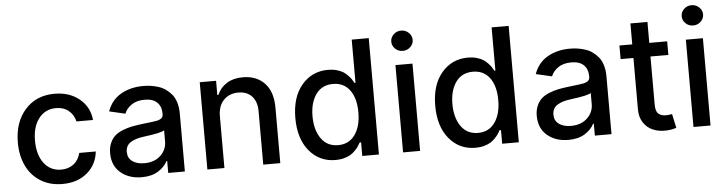

<svg xmlns="http://www.w3.org/2000/svg" viewBox="-47 -969 4516 1195"><g transform="rotate(-5 2211.0 -371.5)"><path d="M301.3 11.2Q223.6 11.2 165.5 -24.9Q107.4 -61 77.1 -124.5Q46.9 -188 46.9 -270Q46.9 -396 116.2 -474.4Q185.5 -552.7 300.3 -552.7Q393.1 -552.7 455.1 -502.2Q517.1 -451.7 525.4 -369.1H421.9Q413.1 -409.7 381.6 -436.3Q350.1 -462.9 301.8 -462.9Q234.9 -462.9 194.6 -411.4Q154.3 -359.9 154.3 -272.9Q154.3 -183.6 194.3 -131.1Q234.4 -78.6 301.8 -78.6Q347.7 -78.6 379.6 -103.5Q411.6 -128.4 421.9 -172.4H525.4Q516.6 -90.8 456.3 -39.8Q396 11.2 301.3 11.2Z M797.4 12.2Q716.8 12.2 665 -32Q613.3 -76.2 613.3 -154.3Q613.3 -189.9 625.5 -217.5Q637.7 -245.1 656.5 -261.7Q675.3 -278.3 704.6 -290Q733.9 -301.8 760.3 -307.1Q786.6 -312.5 822.3 -316.9Q908.2 -326.7 922.4 -330.1Q953.6 -337.4 958.5 -356Q960 -360.4 960 -366.7V-369.1Q960 -416 933.6 -441.4Q907.2 -466.8 856.4 -466.8Q806.6 -466.8 774.7 -445.1Q742.7 -423.3 729.5 -390.6L629.9 -413.6Q655.3 -484.4 715.6 -518.6Q775.9 -552.7 855 -552.7Q878.4 -552.7 900.9 -549.6Q923.3 -546.4 948.2 -538.8Q973.1 -531.2 993.7 -516.8Q1014.2 -502.4 1031 -482.4Q1047.9 -462.4 1057.4 -431.4Q1066.9 -400.4 1066.9 -362.3V0H962.9V-74.7H958.5Q940.9 -39.1 900.1 -13.4Q859.4 12.2 797.4 12.2ZM820.8 -73.2Q884.3 -73.2 922.4 -109.6Q960.4 -146 960.4 -196.8V-267.1Q945.8 -252.4 829.1 -237.8Q804.2 -234.4 785.4 -228.8Q766.6 -223.1 750.5 -213.6Q734.4 -204.1 725.8 -188.7Q717.3 -173.3 717.3 -152.8Q717.3 -114.3 745.6 -93.8Q773.9 -73.2 820.8 -73.2Z M1314 -323.7V0H1207.5V-545.4H1309.6V-456.5H1316.4Q1335.9 -502 1376.7 -527.3Q1417.5 -552.7 1477.1 -552.7Q1562.5 -552.7 1612.8 -499.5Q1663.1 -446.3 1663.1 -347.2V0H1556.6V-334Q1556.6 -393.1 1525.9 -426.8Q1495.1 -460.4 1440.9 -460.4Q1384.3 -460.4 1349.1 -424.1Q1314 -387.7 1314 -323.7Z M2008.8 10.7Q1907.7 10.7 1844.2 -65.4Q1780.8 -141.6 1780.8 -271.5Q1780.8 -401.4 1844.7 -477.1Q1908.7 -552.7 2009.8 -552.7Q2038.6 -552.7 2063.2 -545.7Q2087.9 -538.6 2103 -529.3Q2118.2 -520 2132.3 -504.9Q2146.5 -489.7 2152.6 -480.5Q2158.7 -471.2 2166.5 -457H2172.9V-727.1H2279.3V0H2175.3V-85H2166.5Q2159.2 -71.8 2152.3 -61.5Q2145.5 -51.3 2131.6 -36.6Q2117.7 -22 2101.8 -12.5Q2085.9 -2.9 2061.5 3.9Q2037.1 10.7 2008.8 10.7ZM2032.2 -80.1Q2099.6 -80.1 2137.2 -132.6Q2174.8 -185.1 2174.8 -272.9Q2174.8 -359.9 2137.7 -411.1Q2100.6 -462.4 2032.2 -462.4Q1962.9 -462.4 1925.5 -409.9Q1888.2 -357.4 1888.2 -272.9Q1888.2 -187.5 1925.8 -133.8Q1963.4 -80.1 2032.2 -80.1Z M2483.9 -629.4Q2456.1 -629.4 2436.5 -648.2Q2417 -667 2417 -692.9Q2417 -718.8 2436.5 -737.5Q2456.1 -756.3 2483.9 -756.3Q2511.2 -756.3 2531 -737.5Q2550.8 -718.8 2550.8 -692.9Q2550.8 -667 2531 -648.2Q2511.2 -629.4 2483.9 -629.4ZM2430.2 0V-545.4H2536.6V0Z M2882.8 10.7Q2781.7 10.7 2718.3 -65.4Q2654.8 -141.6 2654.8 -271.5Q2654.8 -401.4 2718.8 -477.1Q2782.7 -552.7 2883.8 -552.7Q2912.6 -552.7 2937.3 -545.7Q2961.9 -538.6 2977.1 -529.3Q2992.2 -520 3006.3 -504.9Q3020.5 -489.7 3026.6 -480.5Q3032.7 -471.2 3040.5 -457H3046.9V-727.1H3153.3V0H3049.3V-85H3040.5Q3033.2 -71.8 3026.4 -61.5Q3019.5 -51.3 3005.6 -36.6Q2991.7 -22 2975.8 -12.5Q2960 -2.9 2935.5 3.9Q2911.1 10.7 2882.8 10.7ZM2906.2 -80.1Q2973.6 -80.1 3011.2 -132.6Q3048.8 -185.1 3048.8 -272.9Q3048.8 -359.9 3011.7 -411.1Q2974.6 -462.4 2906.2 -462.4Q2836.9 -462.4 2799.6 -409.9Q2762.2 -357.4 2762.2 -272.9Q2762.2 -187.5 2799.8 -133.8Q2837.4 -80.1 2906.2 -80.1Z M3462.9 12.2Q3382.3 12.2 3330.6 -32Q3278.8 -76.2 3278.8 -154.3Q3278.8 -189.9 3291 -217.5Q3303.2 -245.1 3322 -261.7Q3340.8 -278.3 3370.1 -290Q3399.4 -301.8 3425.8 -307.1Q3452.1 -312.5 3487.8 -316.9Q3573.7 -326.7 3587.9 -330.1Q3619.1 -337.4 3624 -356Q3625.5 -360.4 3625.5 -366.7V-369.1Q3625.5 -416 3599.1 -441.4Q3572.8 -466.8 3522 -466.8Q3472.2 -466.8 3440.2 -445.1Q3408.2 -423.3 3395 -390.6L3295.4 -413.6Q3320.8 -484.4 3381.1 -518.6Q3441.4 -552.7 3520.5 -552.7Q3543.9 -552.7 3566.4 -549.6Q3588.9 -546.4 3613.8 -538.8Q3638.7 -531.2 3659.2 -516.8Q3679.7 -502.4 3696.5 -482.4Q3713.4 -462.4 3722.9 -431.4Q3732.4 -400.4 3732.4 -362.3V0H3628.4V-74.7H3624Q3606.4 -39.1 3565.7 -13.4Q3524.9 12.2 3462.9 12.2ZM3486.3 -73.2Q3549.8 -73.2 3587.9 -109.6Q3626 -146 3626 -196.8V-267.1Q3611.3 -252.4 3494.6 -237.8Q3469.7 -234.4 3450.9 -228.8Q3432.1 -223.1 3416 -213.6Q3399.9 -204.1 3391.4 -188.7Q3382.8 -173.3 3382.8 -152.8Q3382.8 -114.3 3411.1 -93.8Q3439.5 -73.2 3486.3 -73.2Z M4127.9 -545.4V-460.4H4016.1V-160.2Q4016.1 -117.7 4033.4 -102.5Q4050.8 -87.4 4081.1 -87.4Q4096.7 -87.4 4118.7 -91.8L4137.7 -4.4Q4106.4 6.8 4068.8 7.3Q4025.9 8.3 3990.2 -7.1Q3954.6 -22.5 3932.1 -56.4Q3909.7 -90.3 3909.7 -138.2V-460.4H3829.6V-545.4H3909.7V-676.3H4016.1V-545.4Z M4298.3 -629.4Q4270.5 -629.4 4251 -648.2Q4231.4 -667 4231.4 -692.9Q4231.4 -718.8 4251 -737.5Q4270.5 -756.3 4298.3 -756.3Q4325.7 -756.3 4345.5 -737.5Q4365.2 -718.8 4365.2 -692.9Q4365.2 -667 4345.5 -648.2Q4325.7 -629.4 4298.3 -629.4ZM4244.6 0V-545.4H4351.1V0Z"/></g></svg>

Font: Interop Med
Style: Regular
Weight: 500
Designer: Rasmus Andersson, Google, Jang Haemin
Foundry: jhaemin
Version: Version 1.007